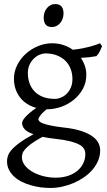

<svg xmlns="http://www.w3.org/2000/svg" viewBox="-20 -682 528 946"><path d="M336.9 -293Q336.9 -318.8 328.4 -341.8Q319.8 -364.7 303 -381.8Q286.1 -398.9 261 -408.9Q235.8 -418.9 203.1 -418.9Q190.9 -418.9 176 -412.8Q161.1 -406.7 147.9 -394.5Q134.8 -382.3 126 -364Q117.2 -345.7 117.2 -321.8Q117.2 -295.9 125.2 -272.7Q133.3 -249.5 149.7 -232.2Q166 -214.8 191.2 -204.8Q216.3 -194.8 251 -194.8Q265.1 -194.8 280.5 -201.2Q295.9 -207.5 308.3 -219.7Q320.8 -231.9 328.9 -250.2Q336.9 -268.6 336.9 -293ZM252.9 2Q234.4 0 218.8 -2.4Q203.1 -4.9 189.5 -7.8Q154.3 11.2 134 26.4Q113.8 41.5 103.5 53.5Q93.3 65.4 90.6 75.2Q87.9 85 87.9 92.8Q87.9 113.3 101.6 131.6Q115.2 149.9 138.2 163.6Q161.1 177.2 191.4 185.3Q221.7 193.4 254.9 193.4Q287.6 193.4 314.5 184.6Q341.3 175.8 360.4 160.2Q379.4 144.5 389.9 123.3Q400.4 102.1 400.4 76.7Q400.4 63 394 51.5Q387.7 40 371.1 30.8Q354.5 21.5 325.9 14.2Q297.4 6.8 252.9 2ZM405.3 -313Q405.3 -275.4 388.4 -244.4Q371.6 -213.4 344.2 -190.9Q316.9 -168.5 282.2 -156Q247.6 -143.6 211.9 -143.6H209.5Q186.5 -124.5 177.7 -111.6Q168.9 -98.6 168.9 -95.7Q168.9 -89.8 174.1 -84.2Q179.2 -78.6 193.1 -73.5Q207 -68.4 231.4 -63.2Q255.9 -58.1 293.9 -53.7Q347.2 -47.9 381.8 -36.1Q416.5 -24.4 437 -9Q457.5 6.3 465.6 23.9Q473.6 41.5 473.6 58.6Q473.6 85.4 463.4 109.6Q453.1 133.8 435.5 154.3Q418 174.8 394 191.4Q370.1 208 342.8 219.7Q315.4 231.4 286.1 237.8Q256.8 244.1 228 244.1Q205.1 244.1 180.7 241Q156.2 237.8 132.3 231Q108.4 224.1 87.2 213.6Q65.9 203.1 49.8 188.2Q33.7 173.3 24.2 154.5Q14.6 135.7 14.6 111.8Q14.6 99.1 19.3 85.2Q23.9 71.3 38.1 55.2Q52.2 39.1 77.6 20.5Q103 2 145 -20.5Q113.3 -31.7 101.1 -45.9Q88.9 -60.1 88.9 -74.7Q88.9 -78.6 91.3 -85.2Q93.8 -91.8 101.3 -101.1Q108.9 -110.4 122.6 -122.6Q136.2 -134.8 158.7 -150.4Q133.8 -157.2 113.5 -170.2Q93.3 -183.1 78.9 -201.7Q64.5 -220.2 56.6 -243.4Q48.8 -266.6 48.8 -293.9Q48.8 -329.6 64.9 -361.6Q81.1 -393.6 107.4 -417.2Q133.8 -440.9 167.5 -454.8Q201.2 -468.8 236.8 -468.8Q266.1 -468.8 291.7 -460.4Q317.4 -452.1 338.4 -437Q363.8 -439.5 384.3 -443.4Q404.8 -447.3 421.1 -451.7Q437.5 -456.1 450.2 -460.4Q462.9 -464.8 473.1 -468.8L482.9 -454.1Q477.1 -440.4 471.7 -429Q466.3 -417.5 455.1 -405.3Q436.5 -401.9 418.7 -399.9Q400.9 -397.9 378.4 -397Q391.1 -378.4 398.2 -357.4Q405.3 -336.4 405.3 -313ZM293 -615.7Q293 -602.1 288.6 -589.8Q284.2 -577.6 276.6 -568.6Q269 -559.6 258.8 -554.2Q248.5 -548.8 236.3 -548.8Q214.4 -548.8 204.8 -561Q195.3 -573.2 195.3 -595.7Q195.3 -609.4 199.7 -621.6Q204.1 -633.8 211.9 -642.8Q219.7 -651.9 229.7 -657Q239.7 -662.1 251.5 -662.1Q293 -662.1 293 -615.7Z"/></svg>

Font: Akkhara
Style: Regular
Weight: 400
Designer: J. Victor Gaultney
Version: Version 1.00 June 13, 2006, initial release